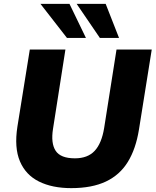

<svg xmlns="http://www.w3.org/2000/svg" viewBox="-20 -961 804 992"><path d="M348 11Q250 11 181.5 -23Q113 -57 83 -127.5Q53 -198 70 -307L134 -705H318L254 -296Q242 -221 267.5 -182Q293 -143 367 -143Q433 -143 469 -181.5Q505 -220 518 -299L582 -705H764L698 -292Q682 -192 640.5 -124.5Q599 -57 527 -23Q455 11 348 11ZM496 -765 376 -941H526L595 -765ZM326 -765 189 -941H339L424 -765Z"/></svg>

Font: Mulish ExtraLight Black
Style: Italic
Weight: 900
Italic angle: -9°
Version: Version 3.603